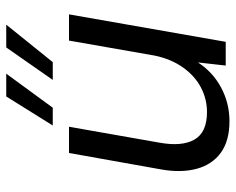

<svg xmlns="http://www.w3.org/2000/svg" viewBox="-90 -653 755 615"><g transform="rotate(-90 287.5 -345.5)"><path d="M207 12Q144 12 106 -15.5Q68 -43 54.5 -92.5Q41 -142 52 -205L105 -502H189L138 -212Q125 -140 148 -100Q171 -60 236 -60Q278 -60 315 -79.5Q352 -99 379 -137Q406 -175 417 -228L465 -502H549L461 0H385L395 -89Q364 -41 314 -14.5Q264 12 207 12ZM339 -554 443 -703H516L396 -554ZM193 -554 286 -703H359L250 -554Z"/></g></svg>

Font: DM Sans 16pt
Style: Italic
Weight: 400
Italic angle: -10°
Version: Version 4.004;gftools[0.9.30]